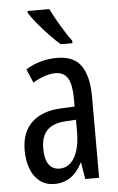

<svg xmlns="http://www.w3.org/2000/svg" viewBox="-55 -804 525 853"><g transform="rotate(-5 208.0 -378.0)"><path d="M213 -547Q289 -547 321 -499Q353 -451 353 -362V0H291L279 -74H277Q235 10 154 10Q113 10 86 -12.5Q59 -35 46.5 -71.5Q34 -108 34 -150Q34 -230 80 -274Q126 -318 211 -322L272 -325V-360Q272 -422 255 -451Q238 -480 200 -480Q156 -480 99 -447L73 -508Q136 -547 213 -547ZM225 -263Q117 -257 117 -152Q117 -103 134 -79.5Q151 -56 182 -56Q224 -56 248.5 -97.5Q273 -139 273 -212V-266ZM198 -766Q209 -743 224.5 -715.5Q240 -688 256.5 -662Q273 -636 287 -617V-606H235Q215 -623 188.5 -650.5Q162 -678 138 -707Q114 -736 101 -757V-766Z"/></g></svg>

Font: Noto Sans Lao ExtraCondensed
Style: Regular
Weight: 400
Width: 2
Designer: Monotype Design Team
Foundry: Monotype Imaging Inc.
Version: Version 2.004; ttfautohint (v1.8.4.7-5d5b)